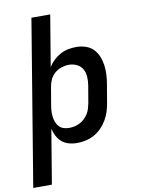

<svg xmlns="http://www.w3.org/2000/svg" viewBox="-103 -803 804 1086"><g transform="rotate(-10 299.0 -260.0)"><path d="M-2 215 155 -735H263L214 -441Q227 -462 245 -479Q263 -496 284.5 -507.5Q306 -519 329.5 -523.5Q353 -528 376 -528Q403 -528 429 -519.5Q455 -511 473 -492.5Q491 -474 501 -449.5Q511 -425 514.5 -398.5Q518 -372 516.5 -344Q515 -316 510 -288L493 -188Q489 -163 481.5 -138.5Q474 -114 460.5 -91Q447 -68 428 -48.5Q409 -29 385.5 -16Q362 -3 336.5 2.5Q311 8 286 8Q262 8 239.5 1.5Q217 -5 200 -19.5Q183 -34 172.5 -54.5Q162 -75 157 -97L105 215ZM258 -84Q273 -84 289 -87.5Q305 -91 319.5 -98.5Q334 -106 346 -117.5Q358 -129 367 -143Q376 -157 380.5 -172.5Q385 -188 388 -203L405 -303Q409 -327 407.5 -351.5Q406 -376 395 -395.5Q384 -415 363 -425.5Q342 -436 318 -436Q318 -436 318 -436Q318 -436 318 -436H317Q296 -436 274.5 -429Q253 -422 235.5 -407Q218 -392 208.5 -371Q199 -350 196 -329L179 -229Q176 -212 175 -195.5Q174 -179 176 -163Q178 -147 183.5 -132Q189 -117 199.5 -105.5Q210 -94 225.5 -89Q241 -84 258 -84Z"/></g></svg>

Font: Iosevka Etoile SmBdObl
Style: Regular
Weight: 600
Italic angle: -9°
Designer: Belleve Invis
Foundry: Belleve Invis
Version: Version 15.5.2; ttfautohint (v1.8.4)